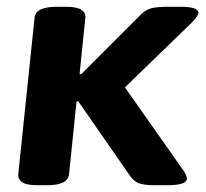

<svg xmlns="http://www.w3.org/2000/svg" viewBox="-20 -545 608 567"><path d="M91 2Q59 2 46 -6.5Q33 -15 34 -31L82 -492Q85 -525 147 -525H175Q207 -525 220.5 -516Q234 -507 232 -492L215 -326H220L396 -502Q410 -516 426.5 -520.5Q443 -525 479 -525H512Q567 -525 566 -507Q565 -497 545 -477L349 -287L522 -41Q532 -26 532 -17Q530 -6 514.5 -2Q499 2 473 2H437Q404 2 388.5 -4.5Q373 -11 361 -30L211 -246H206L184 -31Q181 2 119 2Z"/></svg>

Font: Asap Semi Expanded Semi Expanded Regular
Style: Bold Italic
Weight: 700
Width: 6
Italic angle: -6°
Designer: Pablo Cosgaya
Foundry: Omnibus-Type
Version: Version 3.001; ttfautohint (v1.8.4.7-5d5b)